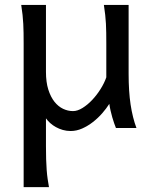

<svg xmlns="http://www.w3.org/2000/svg" viewBox="-20 -518 619 777"><path d="M449.2 0Q445.8 -8.3 441.9 -19.5Q438 -30.8 434.3 -43.5Q430.7 -56.2 427.5 -70.1Q424.3 -84 422.4 -97.7Q410.6 -79.1 393.8 -59.8Q377 -40.5 356.4 -24.4Q335.9 -8.3 312.7 2Q289.6 12.2 266.1 12.2Q249 12.2 233.9 7.8Q218.8 3.4 206.1 -3.7Q193.4 -10.7 183.1 -20Q172.9 -29.3 166 -39.1V73.2Q166 102.5 166.7 126.2Q167.5 149.9 168.9 169.9Q170.4 189.9 172.9 206.8Q175.3 223.6 178.2 239.3H75.7V-341.8Q75.7 -365.2 75.4 -384.3Q75.2 -403.3 74.2 -421.1Q73.2 -439 71.3 -457.5Q69.3 -476.1 65.9 -498H166V-227.1Q166 -185.5 175.5 -155.5Q185.1 -125.5 200.4 -106.2Q215.8 -86.9 235.4 -77.6Q254.9 -68.4 275.4 -68.4Q293.5 -68.4 314 -81.1Q334.5 -93.8 353.3 -113.8Q372.1 -133.8 387.2 -158Q402.3 -182.1 410.2 -205.1V-341.8Q410.2 -365.7 409.9 -385Q409.7 -404.3 408.7 -421.9Q407.7 -439.5 405.8 -457.5Q403.8 -475.6 400.4 -498H500.5V-219.7Q500.5 -148.4 508.5 -95Q516.6 -41.5 532.2 0Z"/></svg>

Font: Andika
Style: Regular
Weight: 400
Designer: Victor Gaultney, Annie Olsen, Julie Remington, Don Collingsworth, Eric Hays
Foundry: SIL International
Version: Version 1.001